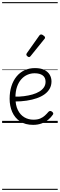

<svg xmlns="http://www.w3.org/2000/svg" viewBox="-20 -1163 566 1816"><path d="M293 18Q219 18 169.5 -15Q120 -48 95.5 -104Q71 -160 71 -229Q71 -294 88 -347.5Q105 -401 136.5 -439.5Q168 -478 212 -498.5Q256 -519 311 -519Q365 -519 399 -502Q433 -485 450 -456.5Q467 -428 467 -393Q467 -355 450 -324.5Q433 -294 402 -271.5Q371 -249 328 -234Q285 -219 232 -211Q179 -203 120 -203V-249Q165 -248 207.5 -253.5Q250 -259 287 -269.5Q324 -280 352 -297Q380 -314 395.5 -337Q411 -360 411 -390Q411 -430 383.5 -450Q356 -470 307 -470Q272 -470 239.5 -456Q207 -442 181.5 -413.5Q156 -385 141 -342Q126 -299 126 -240Q126 -168 149 -122Q172 -76 210.5 -53.5Q249 -31 296 -31Q335 -31 360.5 -42Q386 -53 404.5 -70Q423 -87 439 -106Q448 -114 455.5 -113.5Q463 -113 472 -107Q480 -101 483 -93Q486 -85 479 -77Q463 -53 436.5 -31Q410 -9 374 4.5Q338 18 293 18ZM255 -623Q248 -623 238.5 -631Q229 -639 229 -647Q229 -649 230 -651.5Q231 -654 233 -659L352 -827Q356 -833 360 -835Q364 -837 369 -837Q376 -837 384.5 -832Q393 -827 399.5 -820.5Q406 -814 406 -807Q406 -803 404.5 -800Q403 -797 399 -793L269 -632Q262 -623 255 -623ZM0 623H526V633H0ZM0 -20H526V0H0ZM0 -505H526V-500H0ZM0 -1143H526V-1133H0Z"/></svg>

Font: Playwrite CL Guides
Style: Regular
Weight: 400
Designer: Veronika Burian, José Scaglione
Foundry: TypeTogether
Version: Version 1.003